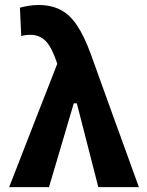

<svg xmlns="http://www.w3.org/2000/svg" viewBox="-20 -766 602 786"><path d="M17.5 0Q44 -67.5 72.2 -140.5Q100.5 -213.5 127.5 -282.5Q148 -334.5 170.2 -391.5Q192.5 -448.5 214.5 -505Q193.5 -569.5 168.5 -596.5Q143.5 -623.5 103 -623.5Q96.5 -623.5 87 -622.5Q77.5 -621.5 67 -618.5L61.5 -734.5Q77 -739 96.8 -742.2Q116.5 -745.5 138.5 -745.5Q189 -745.5 227 -726.2Q265 -707 294.8 -663Q324.5 -619 351.5 -545L448.5 -276Q472 -211.5 488.8 -165.2Q505.5 -119 519.5 -80.2Q533.5 -41.5 548.5 0H382.5Q369 -52 355.8 -104Q342.5 -156 329 -208.5L294.5 -343H282L241.5 -206Q225.5 -152 210.5 -101Q195.5 -50 180.5 0Z"/></svg>

Font: Commissioner
Style: Bold
Weight: 700
Designer: Kostas Bartsokas
Foundry: Kostas Bartsokas
Version: Version 1.000; ttfautohint (v1.8.3)